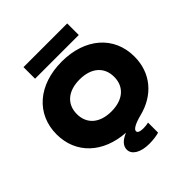

<svg xmlns="http://www.w3.org/2000/svg" viewBox="-301 -1155 1572 1572"><g transform="rotate(-45 485.0 -369.5)"><path d="M632 86C615 90 596 93 574 93C534 93 512 84 512 66C512 43 554 20 632 0C818 -47 936 -185 936 -375C936 -610 756 -767 485 -767C215 -767 34 -610 34 -375C34 -152 197 1 446 17C384 42 352 77 352 120C352 178 418 217 517 217C564 217 614 209 632 202ZM269 -375C269 -490 351 -560 485 -560C619 -560 701 -490 701 -375C701 -260 619 -190 485 -190C351 -190 269 -260 269 -375ZM738 -822V-956H232V-822Z"/></g></svg>

Font: Bounded ExtBd
Style: Regular
Weight: 800
Designer: Vlad Churkin
Version: Version 3.0